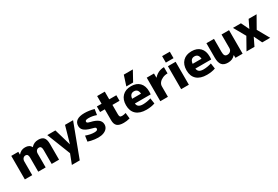

<svg xmlns="http://www.w3.org/2000/svg" viewBox="92 -2127 5325 3675"><g transform="rotate(-30 2754.0 -290.0)"><path d="M62 0V-520H217L218 -459H220Q251 -495 286.5 -512.5Q322 -530 370 -530Q419 -530 452 -512Q485 -494 501 -459H503Q536 -496 574.5 -513Q613 -530 663 -530Q745 -530 781.5 -487Q818 -444 818 -348V0H655V-307Q655 -352 641.5 -372.5Q628 -393 598 -393Q564 -393 543 -368.5Q522 -344 522 -303V0H358V-310Q358 -352 344 -372.5Q330 -393 302 -393Q280 -393 262.5 -381.5Q245 -370 235 -350Q225 -330 225 -303V0Z M980 210 1062 -2 858 -520H1037L1144 -153H1146L1250 -520H1428L1154 210Z M1681 10Q1646 10 1605.5 5Q1565 0 1527 -8.5Q1489 -17 1461 -27L1479 -150Q1530 -132 1575 -122.5Q1620 -113 1663 -113Q1705 -113 1723 -123Q1741 -133 1741 -155Q1741 -166 1735 -174Q1729 -182 1713 -188Q1697 -194 1667 -201Q1598 -218 1551 -241Q1504 -264 1480.5 -297Q1457 -330 1457 -375Q1457 -451 1514.5 -490.5Q1572 -530 1683 -530Q1732 -530 1787 -522Q1842 -514 1893 -499L1874 -376Q1825 -393 1784.5 -400Q1744 -407 1705 -407Q1664 -407 1645.5 -398.5Q1627 -390 1627 -371Q1627 -360 1633.5 -352Q1640 -344 1656 -337.5Q1672 -331 1700 -324Q1751 -313 1790 -296.5Q1829 -280 1855.5 -259.5Q1882 -239 1896 -212Q1910 -185 1910 -151Q1910 -102 1882 -66Q1854 -30 1802.5 -10Q1751 10 1681 10Z M2245 10Q2146 10 2102 -29Q2058 -68 2058 -157V-397H1954V-520H2058V-690H2227V-520H2384V-397H2227V-193Q2227 -152 2238.5 -137Q2250 -122 2282 -122Q2301 -122 2325 -126Q2349 -130 2368 -137L2382 -9Q2344 1 2311.5 5.5Q2279 10 2245 10Z M2748 10Q2603 10 2525.5 -60Q2448 -130 2448 -260Q2448 -386 2518.5 -458Q2589 -530 2712 -530Q2832 -530 2898.5 -461.5Q2965 -393 2965 -270Q2965 -253 2964 -233Q2963 -213 2961 -205H2541V-310H2831L2810 -278Q2810 -350 2786 -383.5Q2762 -417 2712 -417Q2662 -417 2636.5 -382.5Q2611 -348 2611 -277V-227Q2611 -168 2642.5 -140.5Q2674 -113 2742 -113Q2784 -113 2833.5 -121.5Q2883 -130 2918 -142L2936 -20Q2900 -6 2849.5 2Q2799 10 2748 10ZM2784 -570H2634L2705 -790H2905Z M3056 0V-520H3216L3217 -427H3219Q3248 -460 3283 -483.5Q3318 -507 3358.5 -518.5Q3399 -530 3442 -530V-392Q3382 -392 3332.5 -370Q3283 -348 3253.5 -311.5Q3224 -275 3224 -230V0Z M3517 -587V-730H3687V-587ZM3517 0V-507H3687V0Z M4085 10Q3940 10 3862.5 -60Q3785 -130 3785 -260Q3785 -386 3855.5 -458Q3926 -530 4049 -530Q4169 -530 4235.5 -461.5Q4302 -393 4302 -270Q4302 -253 4301 -233Q4300 -213 4298 -205H3878V-310H4168L4147 -278Q4147 -350 4123 -383.5Q4099 -417 4049 -417Q3999 -417 3973.5 -382.5Q3948 -348 3948 -277V-227Q3948 -168 3979.5 -140.5Q4011 -113 4079 -113Q4121 -113 4170.5 -121.5Q4220 -130 4255 -142L4273 -20Q4237 -6 4186.5 2Q4136 10 4085 10Z M4549 10Q4459 10 4417 -40.5Q4375 -91 4375 -200V-520H4542V-233Q4542 -177 4558.5 -152Q4575 -127 4612 -127Q4641 -127 4662.5 -138.5Q4684 -150 4696.5 -170.5Q4709 -191 4709 -217V-520H4875V0H4717L4715 -61H4713Q4680 -24 4641 -7Q4602 10 4549 10Z M4961 0 5108 -261 4962 -520H5138L5222 -347H5224L5308 -520H5484L5337 -261L5484 0H5308L5224 -175H5222L5137 0Z"/></g></svg>

Font: M PLUS 1 Thin ExtraBold
Style: Regular
Weight: 800
Version: Version 1.001